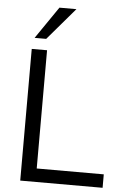

<svg xmlns="http://www.w3.org/2000/svg" viewBox="-61 -981 666 1024"><g transform="rotate(5 271.5 -468.5)"><path d="M87 0V-705H169V-72H528V0ZM97 -765 215 -937H306L159 -765Z"/></g></svg>

Font: Nunito Sans 12pt ExtraLight 12pt
Style: Regular
Weight: 400
Version: Version 3.101;gftools[0.9.27]